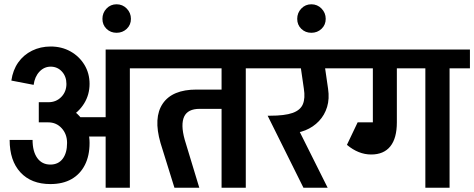

<svg xmlns="http://www.w3.org/2000/svg" viewBox="-20 -876 2213 896"><path d="M290 -484Q290 -519 269 -542Q248 -565 216 -565V-659Q268 -659 309 -636Q350 -613 374 -573.5Q398 -534 398 -484ZM137 -480 33 -500Q40 -549 65 -584.5Q90 -620 129.5 -639.5Q169 -659 217 -659V-565Q186 -565 164 -541.5Q142 -518 137 -480ZM328 -239V-329H549V-239ZM293 -209Q293 -250 268 -277.5Q243 -305 205 -305V-396Q260 -396 303.5 -371.5Q347 -347 372.5 -305Q398 -263 398 -209ZM215 -17Q126 -17 75.5 -71.5Q25 -126 25 -223H132Q132 -169 154 -138.5Q176 -108 215 -108ZM215 -17V-108Q252 -108 272.5 -135Q293 -162 293 -209H398Q398 -149 376 -106Q354 -63 313.5 -40Q273 -17 215 -17ZM161 -305V-399H207V-305ZM206 -305V-399Q242 -399 266 -423.5Q290 -448 290 -485H398Q398 -434 372.5 -393Q347 -352 304 -328.5Q261 -305 206 -305ZM473 0V-645H586V0ZM504 -557V-645H680V-557Z M524 -723Q496 -723 477 -741.5Q458 -760 458 -788Q458 -816 477 -836Q496 -856 524 -856Q552 -856 571.5 -836Q591 -816 591 -788Q591 -760 571.5 -741.5Q552 -723 524 -723Z M729 -209Q695 -327 739.5 -392.5Q784 -458 897 -458H945L959 -368H911Q884 -368 866 -359Q848 -350 839.5 -332Q831 -314 831.5 -287Q832 -260 842 -224ZM794 0 729 -209 842 -224 910 0ZM944 -368V-458H1024V-368ZM630 -557V-645H1075V-557ZM1014 0V-633H1127V0ZM920 -557V-645H1222V-557Z M1282 -253 1240 -336Q1309 -336 1345.5 -349Q1382 -362 1393.5 -390Q1405 -418 1398 -462H1511Q1518 -415 1506.5 -377Q1495 -339 1468.5 -311Q1442 -283 1405 -268Q1368 -253 1323 -253ZM1396 0 1229 -336H1341L1509 0ZM1398 -462 1378 -600H1491L1511 -462ZM1172 -557V-645H1598V-557Z M1433 -723Q1405 -723 1386 -741.5Q1367 -760 1367 -788Q1367 -816 1386 -836Q1405 -856 1433 -856Q1461 -856 1480.5 -836Q1500 -816 1500 -788Q1500 -760 1480.5 -741.5Q1461 -723 1433 -723Z M1548 -557V-645H1911V-557ZM1720 -304V-630H1832V-304ZM1712 -155V-255Q1735 -255 1747.5 -267Q1760 -279 1760 -305H1832Q1832 -231 1801.5 -193Q1771 -155 1712 -155ZM1599 -200 1644 -285Q1686 -255 1712 -255V-155Q1653 -155 1599 -200ZM1599 -200 1649 -305H1778V-215ZM1965 0V-633H2078V0ZM1871 -557V-645H2173V-557Z"/></svg>

Font: Akshar Light Medium
Style: Regular
Weight: 500
Version: Version 1.100